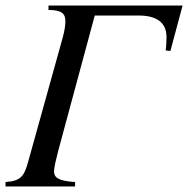

<svg xmlns="http://www.w3.org/2000/svg" viewBox="-56 -673 679 693"><path d="M603 -653H119V-637C165 -637 180 -625 180 -597C180 -581 177 -561 170 -536L47 -94C32 -40 23 -20 -36 -16V0H215V-16C156 -20 139 -31 139 -55C139 -68 147 -101 154 -128L286 -617H444C509 -617 545 -592 545 -539C545 -530 544 -503 542 -491L559 -489Z"/></svg>

Font: STIXGeneral
Style: Italic
Weight: 400
Italic angle: -16.33°
Designer: MicroPress Inc., with final additions and corrections provided by Coen Hoffman, Elsevier (retired)
Version: Version 1.1.0